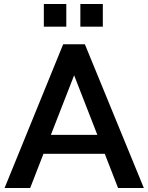

<svg xmlns="http://www.w3.org/2000/svg" viewBox="-20 -940 739 960"><path d="M2.9 0 295.9 -718.8H404.3L699.2 0H570.3L503.9 -170.9H197.3L130.9 0ZM199.2 -806.6V-919.9H311.5V-806.6ZM234.4 -265.6H466.8L350.6 -563.5ZM381.8 -806.6V-919.9H494.1V-806.6Z"/></svg>

Font: Min Sans SemiBold
Style: Regular
Weight: 600
Designer: Jinseong-Kim, NotoSansCJK, Nunito
Foundry: Jinseong-Kim
Version: Version 1.400;Glyphs 3.1.2 (3151)